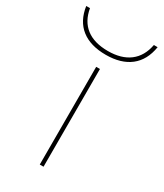

<svg xmlns="http://www.w3.org/2000/svg" viewBox="-258 -813 754 885"><g transform="rotate(30 119.0 -370.0)"><path d="M109 0V-520H129V0ZM119 -590Q37 -590 -11.5 -628Q-60 -666 -71 -740H-51Q-40 -676 3 -643Q46 -610 119 -610Q190 -610 233.5 -643Q277 -676 289 -740H309Q297 -666 248.5 -628Q200 -590 119 -590Z"/></g></svg>

Font: M PLUS 2 Thin
Style: Regular
Weight: 100
Designer: Coji Morishita
Foundry: UNDERFOREST DESIGN
Version: Version 1.001